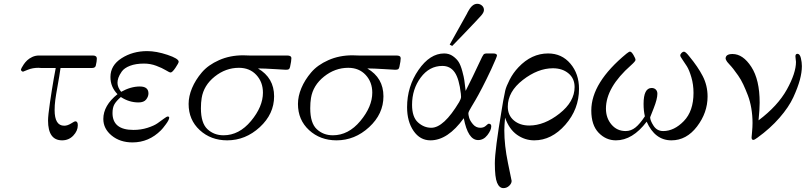

<svg xmlns="http://www.w3.org/2000/svg" viewBox="-20 -719 4192 999"><path d="M88.9 -356.9Q88.9 -358.9 92.5 -366Q96.2 -373 103.5 -384Q110.8 -395 121.3 -405Q131.8 -415 147.9 -422.6Q164.1 -430.2 183.1 -430.2H462.9Q483.9 -430.2 483.9 -414.1Q483.9 -399.9 478 -376Q474.1 -364.7 457 -365.2H294.9Q289.1 -323.2 280 -273.7Q271 -224.1 267.6 -198Q264.2 -171.9 264.2 -146Q264.2 -64.9 314 -64.9Q331.1 -64.9 349.6 -76.4Q368.2 -87.9 371.1 -87.9Q385.3 -87.9 384.8 -66.9Q384.8 -38.1 361.3 -13.4Q337.9 11.2 303.2 11.2Q230 11.2 230 -91.8Q230 -117.7 240 -185.8Q250 -253.9 259.8 -310.1L270 -365.2H194.8Q191.9 -365.2 187 -365.7Q182.1 -366.2 180.2 -366.2Q149.4 -366.2 125.2 -356.2Q101.1 -346.2 100.1 -346.2Q96.2 -346.2 92.5 -349.6Q88.9 -353 88.9 -356.9Z M517.6 -100.1Q517.6 -169.9 591.3 -229Q554.2 -267.1 554.7 -318.8Q554.7 -378.9 612.5 -416Q670.4 -453.1 745.6 -453.1Q793.5 -453.1 851.6 -433.6Q909.7 -414.1 909.7 -397.9Q909.7 -391.1 893.1 -366.5Q876.5 -341.8 867.7 -341.8Q861.8 -341.8 842.8 -353.5Q823.7 -365.2 793.2 -376.7Q762.7 -388.2 729.5 -388.2Q686.5 -388.2 656.5 -376.7Q626.5 -365.2 613.5 -346.7Q600.6 -328.1 595.9 -314Q591.3 -299.8 591.3 -288.1Q591.3 -265.1 610.4 -241.2Q660.2 -269 707.5 -269Q752.4 -269 752.4 -232.9Q752.4 -216.8 740.5 -201.4Q728.5 -186 700.7 -186Q651.9 -186 609.4 -213.9H608.4Q585.4 -193.8 575.4 -176.5Q565.4 -159.2 565.4 -130.9Q565.4 -43 674.3 -43Q713.4 -43 747.6 -54Q781.7 -64.9 800 -77.9Q818.4 -90.8 833 -101.8Q847.7 -112.8 852.5 -112.8Q860.4 -112.8 860.4 -106.9Q860.4 -95.7 843 -72.3Q825.7 -48.8 817.4 -41Q754.4 22 669.4 22Q604.5 22 561 -13.7Q517.6 -49.3 517.6 -100.1Z M961.4 -178.2Q961.4 -218.3 979.2 -260.7Q997.1 -303.2 1030 -342Q1063 -380.9 1119.6 -406Q1176.3 -431.2 1245.1 -431.2Q1251 -431.2 1261 -430.7Q1271 -430.2 1277.3 -430.2H1474.1Q1496.1 -430.2 1496.1 -416Q1496.1 -401.9 1489.3 -371.1Q1487.3 -362.3 1483.2 -359.1Q1479 -356 1467.3 -356Q1464.4 -356 1409.7 -359.4Q1355 -362.8 1329.1 -362.8H1322.3Q1406.2 -314 1406.2 -217.8Q1406.2 -126 1331.8 -57.4Q1257.3 11.2 1162.1 11.2Q1077.1 11.2 1019.3 -42Q961.4 -95.2 961.4 -178.2ZM1025.4 -155.8Q1025.4 -78.6 1059.3 -46.9Q1093.3 -15.1 1143.1 -15.1Q1224.1 -15.1 1286.1 -89.6Q1348.1 -164.1 1348.1 -236.8Q1348.1 -292 1313.7 -329.1Q1279.3 -366.2 1223.1 -366.2Q1154.3 -366.2 1097.2 -320.6Q1040 -274.9 1029.3 -209Q1025.4 -185.5 1025.4 -155.8Z M1530.3 -178.2Q1530.3 -218.3 1548.1 -260.7Q1565.9 -303.2 1598.9 -342Q1631.8 -380.9 1688.5 -406Q1745.1 -431.2 1814 -431.2Q1819.8 -431.2 1829.8 -430.7Q1839.8 -430.2 1846.2 -430.2H2043Q2064.9 -430.2 2064.9 -416Q2064.9 -401.9 2058.1 -371.1Q2056.2 -362.3 2052 -359.1Q2047.9 -356 2036.1 -356Q2033.2 -356 1978.5 -359.4Q1923.8 -362.8 1897.9 -362.8H1891.1Q1975.1 -314 1975.1 -217.8Q1975.1 -126 1900.6 -57.4Q1826.2 11.2 1731 11.2Q1646 11.2 1588.1 -42Q1530.3 -95.2 1530.3 -178.2ZM1594.2 -155.8Q1594.2 -78.6 1628.2 -46.9Q1662.1 -15.1 1711.9 -15.1Q1793 -15.1 1855 -89.6Q1917 -164.1 1917 -236.8Q1917 -292 1882.6 -329.1Q1848.1 -366.2 1792 -366.2Q1723.1 -366.2 1666 -320.6Q1608.9 -274.9 1598.1 -209Q1594.2 -185.5 1594.2 -155.8Z M2098.1 -161.1Q2098.1 -269 2157.5 -355Q2216.8 -440.9 2291 -440.9Q2316.9 -440.9 2336.4 -427Q2356 -413.1 2366.5 -396.5Q2377 -379.9 2385.5 -348.4Q2394 -316.9 2396 -301Q2397.9 -285.2 2401.9 -253.9Q2402.8 -249 2402.8 -246.1Q2440.9 -321.3 2475.1 -395Q2491.2 -430.2 2496.1 -435.5Q2501 -440.9 2513.7 -440.9Q2514.6 -440.9 2516.1 -440.9H2544.9Q2565.9 -440.9 2565.9 -430.2Q2565.9 -424.3 2536.1 -358.9Q2511.2 -305.7 2489 -262.9Q2466.8 -220.2 2454.3 -199.2Q2441.9 -178.2 2432.9 -163.1Q2423.8 -147.9 2420.4 -140.9Q2417 -133.8 2417 -127.9Q2417 -122.1 2420.9 -106.9Q2424.8 -91.8 2440.4 -73Q2456.1 -54.2 2479 -54.2Q2497.1 -54.2 2508.1 -64.7Q2519 -75.2 2522.9 -75.2Q2536.1 -75.2 2536.1 -62Q2536.1 -42 2516.1 -16.1Q2496.1 9.8 2467.8 9.8Q2414.6 9.8 2393.1 -104Q2310.1 11.2 2219.7 11.2Q2165.5 11.2 2131.8 -37.8Q2098.1 -86.9 2098.1 -161.1ZM2124 -173.8Q2124 -109.9 2155 -82Q2186 -54.2 2224.1 -54.2Q2289.1 -54.2 2369.1 -188Q2378.9 -205.1 2378.9 -214.8Q2378.9 -223.6 2377.9 -231Q2369.1 -309.1 2345.9 -342.5Q2322.8 -376 2281.7 -376Q2213.9 -376 2168.9 -315.4Q2124 -254.9 2124 -173.8ZM2319.8 -486.8 2409.7 -647.9Q2409.7 -648.9 2412.8 -654.5Q2416 -660.2 2418 -663.6Q2419.9 -667 2423.8 -673.1Q2427.7 -679.2 2431.4 -683.1Q2435.1 -687 2439.9 -690.9Q2444.8 -694.8 2450.9 -697Q2457 -699.2 2462.9 -699.2Q2477.1 -699.2 2487.5 -690.2Q2498 -681.2 2498 -667Q2498 -654.8 2484.4 -638.9Q2470.7 -623 2392.1 -541Q2356 -502.9 2333 -480Z M2554.7 130.9Q2554.7 62 2590.8 -149.9Q2594.7 -177.7 2598.1 -193.8Q2604 -227.1 2608.9 -248Q2613.8 -269 2631.8 -304.4Q2649.9 -339.8 2677.7 -369.1Q2745.6 -440.9 2832 -440.9Q2902.8 -440.9 2947.8 -387.9Q2992.7 -335 2992.7 -256.8Q2992.7 -150.9 2921.4 -69.8Q2850.1 11.2 2759.8 11.2Q2710.9 11.2 2669.9 -17.8Q2628.9 -46.9 2607.9 -106.9Q2604 -63 2604 -41Q2604 37.1 2623 129.2Q2642.1 221.2 2642.1 222.2Q2642.1 235.4 2629.4 247.6Q2616.7 259.8 2599.1 259.8Q2578.1 259.8 2566.4 231.9Q2554.7 204.1 2554.7 130.9ZM2622.1 -164.1Q2622.1 -119.1 2653.6 -92.5Q2685.1 -65.9 2733.9 -65.9Q2812 -65.9 2890.9 -127.9Q2969.7 -189.9 2969.7 -266.1Q2969.7 -311 2937.7 -337.4Q2905.8 -363.8 2856.9 -363.8Q2778.8 -363.8 2700.4 -303Q2622.1 -242.2 2622.1 -164.1Z M3056.6 -144Q3056.6 -289.1 3239.7 -439.9Q3252.9 -449.7 3255.4 -450.2H3258.8Q3265.6 -450.2 3276.1 -432.6Q3286.6 -415 3286.6 -407.2Q3286.6 -400.4 3263.7 -379.9Q3132.8 -264.6 3132.8 -153.8Q3132.8 -105 3161.6 -71Q3190.4 -37.1 3235.4 -37.1Q3263.2 -37.1 3286.4 -55.7Q3309.6 -74.2 3335.4 -113.8Q3328.6 -142.6 3328.6 -178.2Q3328.6 -261.2 3370.6 -261.2Q3383.8 -261.2 3392.1 -253.2Q3400.4 -245.1 3400.4 -231Q3400.4 -204.1 3381.3 -155.8L3362.8 -108.9Q3362.8 -91.8 3380.6 -64.5Q3398.4 -37.1 3430.7 -37.1Q3487.8 -37.1 3538.1 -89.1Q3588.4 -141.1 3588.4 -235.8Q3588.4 -278.8 3577.4 -316.4Q3566.4 -354 3554 -374Q3541.5 -394 3530.5 -409.4Q3519.5 -424.8 3519.5 -430.2Q3519.5 -437 3526.1 -443.6Q3532.7 -450.2 3538.6 -450.2Q3547.4 -450.2 3566.4 -425.8Q3611.3 -371.6 3636.5 -322.8Q3661.6 -273.9 3661.6 -216.8Q3661.6 -132.8 3606.7 -60.8Q3551.8 11.2 3473.6 11.2Q3387.7 11.2 3344.7 -85.9Q3271.5 11.2 3184.6 11.2Q3132.8 11.2 3094.7 -28.3Q3056.6 -67.9 3056.6 -144Z M3755.4 -414.1Q3755.4 -438 3791.5 -438Q3845.7 -438 3889.2 -371.1Q3932.6 -304.2 3932.6 -185.1Q3932.6 -150.9 3926.8 -92.8Q4026.9 -168 4074.2 -253.4Q4121.6 -338.9 4121.6 -397Q4121.6 -400.9 4120.1 -410.9Q4118.7 -420.9 4118.7 -425.8Q4118.7 -439 4129.4 -439Q4141.6 -439 4147 -417Q4152.3 -395 4152.3 -375Q4152.3 -342.8 4141.8 -303.5Q4131.3 -264.2 4107.9 -213.1Q4084.5 -162.1 4036.1 -106.4Q3987.8 -50.8 3921.4 -2.9Q3905.3 9.3 3899.4 8.8Q3890.6 8.8 3890.6 -3.9Q3890.6 -7.8 3893.1 -33Q3895.5 -58.1 3895.5 -79.1Q3895.5 -118.2 3889.2 -155.5Q3882.8 -192.9 3871.1 -223.4Q3859.4 -253.9 3847.4 -279.5Q3835.4 -305.2 3820.6 -326.2Q3805.7 -347.2 3795.7 -360.1Q3785.6 -373 3774.4 -384.8L3763.7 -397Q3755.4 -409.2 3755.4 -414.1Z"/></svg>

Font: CMU Serif Extra
Style: RomanSlanted
Weight: 500
Italic angle: -9.46001°
Version: Version 0.7.0